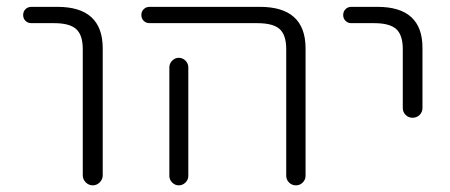

<svg xmlns="http://www.w3.org/2000/svg" viewBox="-20 -565 1320 563"><path d="M72.3 -497.1Q61.5 -497.1 54.7 -503.9Q47.9 -510.7 47.9 -521Q47.9 -531.2 54.7 -538.1Q61.5 -544.9 72.3 -544.9H148.4Q280.3 -544.9 281.2 -424.8V-50.8Q281.2 -39.1 272.5 -30.3Q263.7 -21.5 252 -21.5Q240.2 -21.5 231.4 -30.3Q222.7 -39.1 222.7 -50.8V-420.9Q222.7 -461.9 203.6 -479.5Q184.6 -497.1 138.7 -497.1Z M418.9 -497.1Q408.2 -497.1 401.4 -503.9Q394.5 -510.7 394.5 -521Q394.5 -531.2 401.4 -538.1Q408.2 -544.9 418.9 -544.9H742.2Q875 -544.9 876 -424.8V-49.8Q876 -38.1 867.7 -29.8Q859.4 -21.5 847.7 -21.5Q835.9 -21.5 827.6 -29.8Q819.3 -38.1 819.3 -49.8V-420.9Q819.3 -461.9 800.3 -479.5Q781.2 -497.1 734.4 -497.1ZM532.2 -367.2V-72.3V-48.8Q532.2 -38.1 523.9 -29.8Q515.6 -21.5 504.4 -21.5Q493.2 -21.5 484.9 -29.8Q476.6 -38.1 476.6 -48.8V-72.3V-367.2Q476.6 -378.9 484.9 -387.2Q493.2 -395.5 504.4 -395.5Q515.6 -395.5 523.9 -387.2Q532.2 -378.9 532.2 -367.2Z M1009.8 -497.1Q1000 -497.1 993.2 -503.9Q986.3 -510.7 986.3 -521Q986.3 -531.2 993.2 -538.1Q1000 -544.9 1009.8 -544.9H1086.9Q1218.8 -544.9 1218.8 -424.8V-248Q1218.8 -236.3 1210.4 -228Q1202.1 -219.7 1189.9 -219.7Q1177.7 -219.7 1169.4 -228Q1161.1 -236.3 1161.1 -248V-420.9Q1161.1 -461.9 1142.1 -479.5Q1123 -497.1 1077.1 -497.1Z"/></svg>

Font: irohamaru Light
Style: Regular
Weight: 200
Designer: [Source Han Sans]
Ryoko NISHIZUKA  (kana & ideographs); Paul D. Hunt (Latin, Greek & Cyrillic); Wenlong ZHANG  (bopomofo
Version: Version 1.01